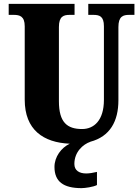

<svg xmlns="http://www.w3.org/2000/svg" viewBox="-20 -734 716 994"><path d="M402 240C420 240 463 234 482 224V156C461 161 442 164 426 164C391 164 365 149 365 115C365 52 410 13 448 0H447C550 -27 593 -107 593 -215V-594C593 -650 618 -657 649 -657H676V-714H437V-657H463C495 -657 518 -650 518 -598V-217C518 -110 466 -66 405 -66C328 -66 285 -100 285 -210V-594C285 -650 310 -657 341 -657H366V-714H25V-657H51C82 -657 108 -650 108 -598V-218C108 -62 204 4 341 10C297 31 262 78 262 130C262 206 308 240 402 240Z"/></svg>

Font: Noto Serif Khmer Condensed Black
Style: Regular
Weight: 900
Width: 3
Designer: Danh Hong and the Monotype Design Team
Foundry: Monotype Imaging Inc.
Version: Version 2.004